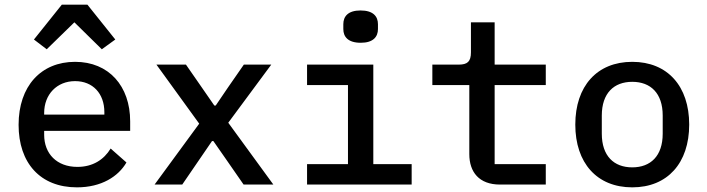

<svg xmlns="http://www.w3.org/2000/svg" viewBox="-20 -794 3040 826"><path d="M246 -774 126 -624 181 -582 300 -698 418 -582 476 -624 356 -774ZM311 12C417 12 489 -35 524 -95L456 -155C427 -107 379 -76 313 -76C224 -76 170 -133 170 -214V-231H540V-272C540 -424 448 -528 303 -528C156 -528 60 -423 60 -257C60 -93 153 12 311 12ZM303 -445C379 -445 429 -392 429 -311V-301H170V-308C170 -388 225 -445 303 -445Z M764 0 840 -111 892 -187H898L951 -111L1028 0H1156L962 -266L1147 -516H1029L961 -418L908 -340H902L848 -418L780 -516H653L837 -262L645 0Z M1532 -610C1586 -610 1606 -636 1606 -669V-690C1606 -723 1586 -749 1531 -749C1477 -749 1457 -723 1457 -690V-669C1457 -636 1477 -610 1532 -610ZM1301 0H1751V-88H1586V-516H1301V-428H1477V-88H1301Z M2328 0V-88H2108V-428H2328V-516H2108V-698H2006V-569C2006 -529 1991 -516 1953 -516H1840V-428H1999V-131C1999 -54 2041 0 2131 0Z M2700 12C2852 12 2945 -93 2945 -258C2945 -423 2852 -528 2700 -528C2548 -528 2455 -423 2455 -258C2455 -93 2548 12 2700 12ZM2700 -74C2621 -74 2569 -123 2569 -219V-297C2569 -393 2621 -442 2700 -442C2779 -442 2831 -393 2831 -297V-219C2831 -123 2779 -74 2700 -74Z"/></svg>

Font: IBM Plex Mono Medm
Style: Regular
Weight: 500
Monospace: yes
Designer: Mike Abbink, Paul van der Laan, Pieter van Rosmalen
Foundry: Bold Monday
Version: Version 2.004